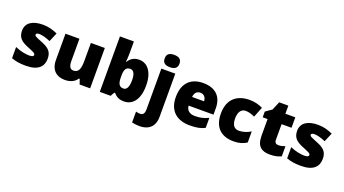

<svg xmlns="http://www.w3.org/2000/svg" viewBox="-70 -1504 4428 2473"><g transform="rotate(20 2144.0 -268.0)"><path d="M477 -170C477 -267 431 -307 335 -346C243 -383 224 -390 224 -411C224 -426 241 -434 271 -434C304 -434 366 -418 421 -393L473 -516C404 -547 343 -563 270 -563C133 -563 42 -508 42 -400C42 -309 87 -266 179 -228C272 -190 297 -181 297 -157C297 -138 278 -129 235 -129C193 -129 113 -142 43 -174V-21C107 3 164 10 243 10C411 10 477 -65 477 -170Z M1121 -553H930V-311C930 -201 911 -141 839 -141C792 -141 773 -179 773 -251V-553H582V-193C582 -51 666 10 775 10C843 10 907 -13 942 -69H953L977 0H1121Z M1444 -588V-760H1253V0H1402L1432 -54H1444C1472 -23 1507 10 1585 10C1705 10 1787 -89 1787 -278C1787 -463 1706 -563 1591 -563C1516 -563 1472 -527 1444 -482H1437C1441 -513 1444 -549 1444 -588ZM1521 -413C1570 -413 1593 -368 1593 -280C1593 -191 1568 -144 1523 -144C1464 -144 1444 -185 1444 -271V-298C1444 -377 1468 -413 1521 -413Z M1891 -691C1891 -625 1936 -607 1992 -607C2047 -607 2094 -625 2094 -691C2094 -759 2047 -776 1992 -776C1936 -776 1891 -759 1891 -691ZM1882 240C2034 240 2087 145 2087 45V-553H1896V5C1896 72 1869 88 1838 88C1816 88 1800 85 1779 79V228C1805 235 1851 240 1882 240Z M2469 -563C2306 -563 2196 -472 2196 -273C2196 -76 2320 10 2487 10C2583 10 2641 -3 2694 -31V-168C2633 -139 2579 -126 2510 -126C2432 -126 2392 -167 2389 -225H2730V-310C2730 -479 2630 -563 2469 -563ZM2476 -433C2528 -433 2556 -394 2557 -345H2393C2398 -406 2431 -433 2476 -433Z M3090 10C3166 10 3221 -9 3267 -39V-191C3218 -160 3161 -142 3106 -142C3048 -142 3008 -179 3008 -275C3008 -368 3047 -413 3105 -413C3147 -413 3184 -400 3230 -380L3286 -521C3234 -547 3173 -563 3105 -563C2938 -563 2814 -475 2814 -274C2814 -77 2922 10 3090 10Z M3648 -141C3615 -141 3596 -159 3596 -195V-410H3732V-553H3596V-664H3471L3422 -548L3337 -488V-410H3404V-182C3404 -32 3477 10 3585 10C3657 10 3698 -3 3740 -21V-160C3709 -149 3682 -141 3648 -141Z M4248 -170C4248 -267 4202 -307 4106 -346C4014 -383 3995 -390 3995 -411C3995 -426 4012 -434 4042 -434C4075 -434 4137 -418 4192 -393L4244 -516C4175 -547 4114 -563 4041 -563C3904 -563 3813 -508 3813 -400C3813 -309 3858 -266 3950 -228C4043 -190 4068 -181 4068 -157C4068 -138 4049 -129 4006 -129C3964 -129 3884 -142 3814 -174V-21C3878 3 3935 10 4014 10C4182 10 4248 -65 4248 -170Z"/></g></svg>

Font: Noto Sans Arabic UI Bk
Style: Regular
Weight: 900
Designer: Monotype Design Team, Nadine Chahine and Nizar Qandah
Foundry: Monotype Imaging Inc.
Version: Version 2.010